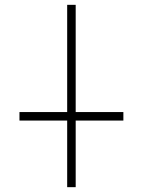

<svg xmlns="http://www.w3.org/2000/svg" viewBox="-20 -772 583 794"><path d="M60.5 -273.4V-308.6H257.8V-752H293V-308.6H490.2V-273.4H293V2H257.8V-273.4Z"/></svg>

Font: Gen Shin Gothic ExtraLight
Style: Regular
Weight: 100
Designer: [Source Han Sans]
Ryoko NISHIZUKA  (kana & ideographs); Paul D. Hunt (Latin, Greek & Cyrillic); Wenlong ZHANG  (bopomofo
Version: Version 1.002.20150607